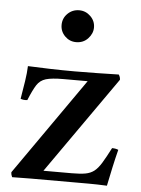

<svg xmlns="http://www.w3.org/2000/svg" viewBox="-53 -778 602 821"><g transform="rotate(5 248.0 -367.5)"><path d="M437 1Q393 -1 358 -1Q323 -1 297 -1H180Q149 -1 111 -1Q73 -1 30 0Q25 -10 25 -21L316 -437H212Q162 -437 137 -429.5Q112 -422 98 -400Q84 -378 66 -334Q51 -332 37 -337Q44 -378 49.5 -414Q55 -450 56 -479Q99 -477 151 -475.5Q203 -474 258 -474Q302 -474 354 -475Q406 -476 446 -477Q453 -467 453 -455L161 -39H283Q319 -39 341 -43Q363 -47 378.5 -59Q394 -71 409 -95.5Q424 -120 445 -161Q461 -161 472 -156Q462 -117 453.5 -77.5Q445 -38 437 1ZM184 -667Q184 -696 204.5 -716Q225 -736 254 -736Q282 -736 302.5 -716Q323 -696 323 -668Q323 -642 303 -620.5Q283 -599 252 -599Q224 -599 204 -619Q184 -639 184 -667Z"/></g></svg>

Font: Castoro
Style: Regular
Weight: 400
Designer: John Hudson
Foundry: Tiro Typeworks Ltd.
Version: Version 2.04